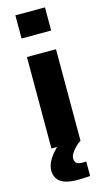

<svg xmlns="http://www.w3.org/2000/svg" viewBox="-142 -788 569 1034"><g transform="rotate(-15 143.0 -271.5)"><path d="M60 -614V-743H225V-614ZM62 0V-510H224V0ZM156 200Q107 200 79.5 188.5Q52 177 41 157.5Q30 138 30 116Q30 84 51 51Q72 18 105 -10L224 0Q211 8 196.5 22Q182 36 171.5 52Q161 68 161 82Q161 98 170 107.5Q179 117 208 117Q210 117 214.5 117Q219 117 225 116V197Q210 198 191.5 199Q173 200 156 200Z"/></g></svg>

Font: Saira Thin
Style: Bold
Weight: 700
Version: Version 1.101